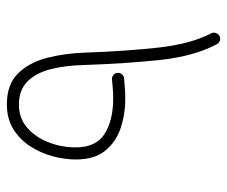

<svg xmlns="http://www.w3.org/2000/svg" viewBox="-71 -572 661 559"><g transform="rotate(-90 259.5 -292.5)"><path d="M234.9 -603Q293.5 -603 325.4 -570.3Q357.4 -537.6 370.6 -485.8Q383.8 -434.1 385.7 -377.4Q390.1 -253.9 400.6 -160.6Q411.1 -67.4 441.9 -8.3Q445.3 -2 442.9 5.4Q440.4 12.7 434.1 16.1Q427.7 19.5 420.7 17.1Q413.6 14.6 410.2 8.3Q375 -58.6 364.5 -156.2Q354 -253.9 349.6 -380.9Q348.1 -435.5 336.9 -477.8Q325.7 -520 301 -543.9Q276.4 -567.9 233.9 -567.9Q194.3 -567.9 166.5 -543.2Q138.7 -518.6 124.3 -480.7Q109.9 -442.9 109.9 -403.3Q109.9 -342.8 149.9 -318.1Q189.9 -293.5 251 -293.5Q268.1 -293.5 284.9 -294.9Q301.8 -296.4 307.1 -296.9Q314 -297.9 320.1 -293.2Q326.2 -288.6 326.7 -281.2Q327.6 -274.4 323 -268.6Q318.4 -262.7 311 -261.7Q304.7 -261.2 287.1 -259.8Q269.5 -258.3 251 -258.3Q206.1 -258.3 165.5 -272Q125 -285.6 99.9 -317.1Q74.7 -348.6 74.7 -401.9Q74.7 -435.1 84.2 -470.2Q93.8 -505.4 113.5 -535.6Q133.3 -565.9 163.6 -584.5Q193.8 -603 234.9 -603Z"/></g></svg>

Font: Mikhak ExtraLight
Style: Regular
Weight: 200
Designer: Amin Abedi
Version: Version 3.3